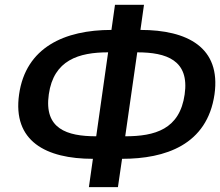

<svg xmlns="http://www.w3.org/2000/svg" viewBox="-20 -765 912 795"><path d="M576.2 -745.1H456.1L441.4 -641.1C247.1 -641.1 86.9 -568.8 59.1 -374.5C31.2 -180.2 170.4 -107.4 364.7 -107.4L348.1 9.8H468.3L485.4 -107.4C664.6 -107.4 837.9 -165 868.2 -374.5C895.5 -568.8 755.9 -641.1 561.5 -641.1ZM427.7 -548.3 378.4 -200.7C256.3 -200.7 161.6 -231.9 182.1 -374.5C202.1 -516.6 306.6 -548.3 427.7 -548.3ZM744.6 -374C724.1 -229.5 621.6 -200.7 498.5 -200.7L548.3 -548.3C669.4 -548.3 765.1 -515.6 744.6 -374Z"/></svg>

Font: Winston SemiBold
Style: Italic
Weight: 600
Italic angle: -8.13011°
Designer: Vernon Adams, Kim Jin-seong, David Berlow, Cristiano Sobral
Foundry: The Winston Project Authors
Version: Version 3.004